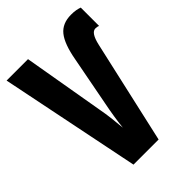

<svg xmlns="http://www.w3.org/2000/svg" viewBox="-209 -819 919 919"><g transform="rotate(-45 250.0 -359.5)"><path d="M145 0H315L433 -523Q448 -590 477 -590Q489 -590 498 -586V-710Q487 -714 473.5 -716.5Q460 -719 441 -719Q382 -719 351 -680.5Q320 -642 304 -553L256 -302Q241 -227 234 -161Q231 -196 227 -230.5Q223 -265 216 -302L145 -714H0Z"/></g></svg>

Font: Noto Sans Mono Condensed Extra
Style: Regular
Weight: 800
Width: 3
Designer: Monotype Design Team
Foundry: Monotype Imaging Inc.
Version: Version 1.900